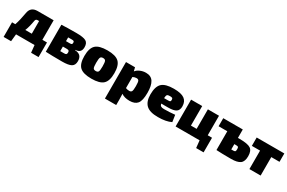

<svg xmlns="http://www.w3.org/2000/svg" viewBox="126 -1716 4631 3098"><g transform="rotate(30 2442.0 -167.0)"><path d="M661 -136V136H522L508 0H163L149 136H10V-136H71Q104 -231 129 -378Q149 -500 276 -500H575V-136ZM378 -136V-372H350Q316 -372 310 -337Q289 -214 257 -136Z M1114 -260V-255Q1184 -251 1214.5 -218Q1245 -185 1245 -124Q1245 -48 1194 -19.5Q1143 9 1025 9Q827 9 719 3V-500Q816 -506 995 -506Q1125 -506 1175 -478.5Q1225 -451 1225 -373Q1225 -319 1199 -291.5Q1173 -264 1114 -260ZM916 -308H987Q1013 -308 1022 -315.5Q1031 -323 1031 -343Q1031 -364 1021.5 -371Q1012 -378 985 -378H916ZM916 -122H988Q1016 -122 1026.5 -131Q1037 -140 1037 -166Q1037 -190 1026.5 -198.5Q1016 -207 987 -207H916Z M1572 -514Q1725 -514 1788 -454.5Q1851 -395 1851 -249Q1851 -105 1788 -46.5Q1725 12 1572 12Q1418 12 1355 -46.5Q1292 -105 1292 -249Q1292 -395 1355 -454.5Q1418 -514 1572 -514ZM1572 -372Q1535 -372 1523.5 -349Q1512 -326 1512 -249Q1512 -175 1523.5 -152.5Q1535 -130 1572 -130Q1608 -130 1619.5 -152.5Q1631 -175 1631 -249Q1631 -326 1619.5 -349Q1608 -372 1572 -372Z M2091 -500 2108 -432Q2132 -466 2183 -489Q2234 -512 2292 -512Q2387 -512 2429.5 -444Q2472 -376 2472 -244Q2472 -96 2427 -41Q2382 14 2283 14Q2186 14 2130 -28Q2134 43 2133 81V180H1923V-500ZM2133 -343V-136Q2166 -123 2199 -123Q2232 -123 2244 -144.5Q2256 -166 2256 -242Q2256 -318 2244.5 -339.5Q2233 -361 2202 -361Q2169 -361 2133 -343Z M2875 -204H2750Q2756 -173 2774.5 -161Q2793 -149 2833 -149Q2931 -149 3036 -160L3055 -34Q2964 12 2810 12Q2657 12 2591 -51.5Q2525 -115 2525 -246Q2525 -393 2589 -453.5Q2653 -514 2809 -514Q2947 -514 3007.5 -470Q3068 -426 3069 -336Q3070 -265 3026.5 -234.5Q2983 -204 2875 -204ZM2746 -303H2816Q2850 -303 2859 -309.5Q2868 -316 2868 -341Q2868 -364 2856.5 -371.5Q2845 -379 2815 -379Q2775 -380 2761.5 -366Q2748 -352 2746 -303Z M3736 -136V136H3597L3583 0H3136V-500H3343V-136H3449V-500H3656V-136Z M4099 -343H4133Q4281 -343 4336 -307Q4391 -271 4391 -169Q4391 -70 4339.5 -32Q4288 6 4170 6Q3997 6 3903 0H3897V-350H3735V-500H4099ZM4099 -128H4133Q4163 -128 4171.5 -137Q4180 -146 4180 -177Q4180 -209 4172 -218Q4164 -227 4133 -227H4099Z M4873 -344H4720V0H4511V-344H4358V-500H4873Z"/></g></svg>

Font: Exo 2.0 Black
Style: Regular
Weight: 900
Designer: Natanael Gama
Version: Version 1.001;PS 001.001;hotconv 1.0.70;makeotf.lib2.5.58329